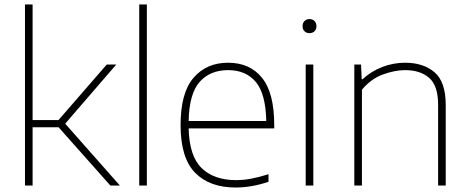

<svg xmlns="http://www.w3.org/2000/svg" viewBox="-20 -828 2093 857"><path d="M91.5 0V-808H125.5V-292H241L456.5 -540H499L271 -276L515 0H472.5L241.5 -260H125.5V0Z M601.5 0V-808H635.5V0Z M1032 9Q915.5 9 850.8 -57Q786 -123 786 -270Q786 -413.5 843.8 -480.8Q901.5 -548 998 -548Q1095 -548 1149.5 -480.8Q1204 -413.5 1204 -270V-255H822Q825 -130.5 880.5 -77.2Q936 -24 1034 -24Q1067.5 -24 1102.8 -30.8Q1138 -37.5 1178.5 -50.5V-16.5Q1102 9 1032 9ZM998 -515Q918 -515 871.2 -462.5Q824.5 -410 822 -288H1168.5Q1166 -409.5 1121.8 -462.2Q1077.5 -515 998 -515Z M1344.5 0V-540H1378.5V0ZM1361.5 -680Q1348 -680 1339.2 -688.5Q1330.5 -697 1330.5 -711Q1330.5 -725.5 1339.2 -734.2Q1348 -743 1361.5 -743Q1375 -743 1383.8 -734.2Q1392.5 -725.5 1392.5 -711Q1392.5 -697 1383.8 -688.5Q1375 -680 1361.5 -680Z M1561.5 0V-540H1591.5L1594.5 -474.5H1598.5Q1637 -510 1686.2 -529Q1735.5 -548 1788.5 -548Q1869.5 -548 1919.5 -505.5Q1969.5 -463 1969.5 -359.5V0H1935.5V-360Q1935.5 -445.5 1895.8 -480.2Q1856 -515 1788 -515Q1742.5 -515 1689 -495.5Q1635.5 -476 1595.5 -427.5V0Z"/></svg>

Font: Encode Sans Semi Expanded Thin
Style: Regular
Weight: 100
Width: 6
Designer: Multiple Designers
Foundry: Impallari Type
Version: Version 3.000; ttfautohint (v1.8.3) -l 8 -r 50 -G 200 -x 14 